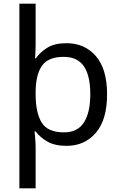

<svg xmlns="http://www.w3.org/2000/svg" viewBox="-20 -780 655 1040"><path d="M560 -269Q560 -132 499.5 -61Q439 10 340 10Q277 10 237 -13Q197 -36 173 -68H167Q168 -61 169.5 -45Q171 -29 172 -12Q173 5 173 16V240H85V-760H173V-536Q173 -522 172 -499.5Q171 -477 170 -464H174Q198 -498 237 -522Q276 -546 340 -546Q439 -546 499.5 -476Q560 -406 560 -269ZM469 -270Q469 -371 434 -421.5Q399 -472 325 -472Q243 -472 209 -426Q175 -380 173 -288V-269Q173 -170 205.5 -116.5Q238 -63 326 -63Q400 -63 434.5 -116.5Q469 -170 469 -270Z"/></svg>

Font: Noto Sans Modi
Style: Regular
Weight: 400
Designer: Monotype Design Team
Foundry: Monotype Imaging Inc.
Version: Version 2.003; ttfautohint (v1.8.4.7-5d5b)